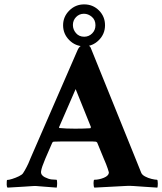

<svg xmlns="http://www.w3.org/2000/svg" viewBox="-20 -857 744 881"><path d="M14.6 3.9Q10.7 0 10.7 -10.7Q10.7 -31.2 12.7 -31.2Q20.5 -31.2 36.1 -36.1Q51.8 -41 66.9 -48.3Q82 -55.7 85.9 -62.5Q93.8 -74.2 102.5 -91.3Q111.3 -108.4 115.2 -119.1L120.1 -130.9L335.9 -627Q346.7 -652.3 372.1 -652.3Q386.7 -652.3 395.5 -639.6L595.7 -144.5Q604.5 -122.1 612.8 -102.1Q621.1 -82 627.9 -64.5Q631.8 -54.7 645.5 -47.4Q659.2 -40 675.3 -36.1Q691.4 -32.2 700.2 -32.2Q704.1 -32.2 704.1 -15.6Q704.1 0 702.1 3.9L642.6 0Q614.3 -2 593.8 -3.4Q573.2 -4.9 560.5 -3.9L413.1 3.9Q409.2 0 409.2 -16.6Q409.2 -32.2 413.1 -32.2Q434.6 -32.2 457 -41.5Q479.5 -50.8 479.5 -66.4Q479.5 -67.4 474.1 -84Q468.8 -100.6 455.1 -131.8L425.8 -203.1Q421.9 -207 418.9 -207Q409.2 -208 385.7 -208Q362.3 -208 325.2 -208Q293 -208 268.1 -208Q243.2 -208 226.6 -207Q222.7 -207 219.7 -202.1L187.5 -127.9Q170.9 -88.9 168.5 -71.3Q166 -53.7 185.5 -43.9Q203.1 -35.2 216.3 -33.7Q229.5 -32.2 239.3 -32.2Q242.2 -31.2 242.2 -16.6Q242.2 -3.9 240.2 3.9Q196.3 1 176.3 -1Q156.2 -2.9 146.5 -3.4Q136.7 -3.9 125.5 -2.9Q114.3 -2 89.8 -0.5Q65.4 1 14.6 3.9ZM325.2 -266.6Q344.7 -266.6 361.8 -267.1Q378.9 -267.6 394.5 -268.6L397.5 -273.4L327.1 -448.2L251 -273.4Q251 -269.5 252.9 -269.5Q282.2 -266.6 325.2 -266.6ZM366.2 -644.5Q326.2 -644.5 297.9 -672.9Q269.5 -701.2 269.5 -741.2Q269.5 -780.3 297.9 -808.6Q326.2 -836.9 366.2 -836.9Q406.2 -836.9 434.1 -809.1Q461.9 -781.2 461.9 -741.2Q461.9 -701.2 433.6 -672.9Q405.3 -644.5 366.2 -644.5ZM366.2 -688.5Q387.7 -688.5 402.8 -703.6Q418 -718.8 418 -741.2Q418 -765.6 401.4 -779.8Q384.8 -793.9 365.2 -793.9Q343.8 -793.9 329.1 -778.8Q314.5 -763.7 314.5 -742.2Q314.5 -721.7 328.6 -705.1Q342.8 -688.5 366.2 -688.5Z"/></svg>

Font: Crimson Text
Style: Bold
Weight: 700
Designer: Sebastian Kosch
Foundry: Sebastian Kosch
Version: Version 1.100